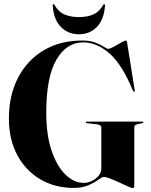

<svg xmlns="http://www.w3.org/2000/svg" viewBox="-20 -908 740 938"><path d="M636 -1.5Q636 11 630 11Q623.5 11 605 2.8Q586.5 -5.5 563.5 -16.2Q540.5 -27 519.5 -35.2Q498.5 -43.5 486 -43.5Q478.5 -43.5 460.8 -30.2Q443 -17 413.2 -3.5Q383.5 10 340.5 10Q247.5 10 176 -32.5Q104.5 -75 64 -151.2Q23.5 -227.5 23.5 -328.5Q23.5 -442 68 -528Q112.5 -614 193 -662Q273.5 -710 382 -710Q420 -710 446.2 -699.8Q472.5 -689.5 487.5 -679.5Q502.5 -669.5 507.5 -669.5Q517.5 -669.5 535.8 -679.5Q554 -689.5 571.2 -699.8Q588.5 -710 596.5 -710Q598 -710 599 -708.2Q600 -706.5 601 -699.5L638 -468Q639 -461.5 636.5 -460Q633.5 -458.5 630 -463.5Q576.5 -594 514.2 -647.5Q452 -701 387 -701Q304.5 -701 255.2 -615.8Q206 -530.5 206 -357.5Q206 -248.5 232 -172Q258 -95.5 299.8 -55Q341.5 -14.5 389.5 -14.5Q409 -14.5 428.8 -24Q448.5 -33.5 461.8 -49.5Q475 -65.5 475 -85V-286Q475 -297.5 454 -300.5L406 -306Q399 -307 399 -310.5Q399 -314 404 -314H675Q680.5 -314 680.5 -310.5Q680.5 -308 673.5 -306L649.5 -300.5Q636 -297 636 -286ZM365 -824.5Q408.5 -824.5 437.5 -838.2Q466.5 -852 483.5 -883Q485.5 -887.5 488.5 -887.5Q493.5 -887.5 493 -880Q487.5 -810 452.2 -775.2Q417 -740.5 365 -740.5Q314 -740.5 278.5 -775.2Q243 -810 237.5 -880Q236.5 -887.5 242 -887.5Q245 -887.5 247 -883Q265.5 -849.5 296 -837Q326.5 -824.5 365 -824.5Z"/></svg>

Font: Fraunces 144pt S000
Style: Bold
Weight: 700
Version: Version 1.000; ttfautohint (v1.8.3)